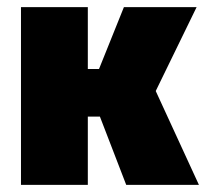

<svg xmlns="http://www.w3.org/2000/svg" viewBox="-20 -520 590 540"><path d="M39 0V-500H227V-326H258.5L328.5 -500H533L418 -264L539.5 0H335L261 -192H227V0Z"/></svg>

Font: Trispace SemiCondensed ExtraBold
Style: Regular
Weight: 800
Width: 4
Designer: Tyler Finck
Foundry: Etcetera Type Company
Version: Version 1.210; ttfautohint (v1.8.3)